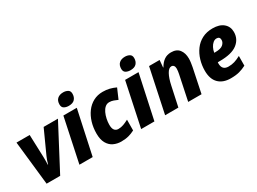

<svg xmlns="http://www.w3.org/2000/svg" viewBox="-40 -1420 2789 2082"><g transform="rotate(-30 1354.0 -379.0)"><path d="M109 0 49 -549H214L224 -267Q225 -248 224.5 -221Q224 -194 223 -172H227Q232 -192 241 -218.5Q250 -245 258 -261L389 -549H568L279 0Z M741 -610Q707 -610 683 -624Q659 -638 659 -673Q659 -720 686 -744Q713 -768 759 -768Q791 -768 815.5 -754Q840 -740 840 -705Q840 -663 816 -636.5Q792 -610 741 -610ZM520 0 636 -549H804L686 0Z M1041 10Q989 10 945 -11Q901 -32 875 -78.5Q849 -125 849 -199Q849 -273 868.5 -338Q888 -403 925 -453Q962 -503 1014.5 -531Q1067 -559 1132 -559Q1178 -559 1216.5 -549.5Q1255 -540 1293 -522L1239 -397Q1215 -408 1190 -417Q1165 -426 1138 -426Q1108 -426 1085.5 -406.5Q1063 -387 1048 -355Q1033 -323 1025 -285.5Q1017 -248 1017 -212Q1017 -166 1034 -145Q1051 -124 1081 -124Q1115 -124 1146 -135.5Q1177 -147 1211 -165L1210 -31Q1174 -12 1134 -1Q1094 10 1041 10Z M1514 -610Q1480 -610 1456 -624Q1432 -638 1432 -673Q1432 -720 1459 -744Q1486 -768 1532 -768Q1564 -768 1588.5 -754Q1613 -740 1613 -705Q1613 -663 1589 -636.5Q1565 -610 1514 -610ZM1293 0 1409 -549H1577L1459 0Z M1593 0 1709 -549H1841L1833 -459H1837Q1864 -507 1900.5 -533Q1937 -559 1988 -559Q2058 -559 2091 -515.5Q2124 -472 2124 -405Q2124 -382 2120.5 -355.5Q2117 -329 2112 -303L2049 0H1882L1947 -311Q1950 -326 1952.5 -343.5Q1955 -361 1955 -375Q1955 -400 1944 -413Q1933 -426 1916 -426Q1883 -426 1856 -376.5Q1829 -327 1812 -246L1759 0Z M2412 10Q2315 10 2261 -44Q2207 -98 2207 -202Q2207 -270 2226 -334Q2245 -398 2282.5 -449Q2320 -500 2376.5 -529.5Q2433 -559 2508 -559Q2595 -559 2643 -518Q2691 -477 2691 -410Q2691 -321 2620.5 -266.5Q2550 -212 2400 -212H2375Q2374 -206 2374 -197Q2374 -113 2454 -113Q2495 -113 2529.5 -123.5Q2564 -134 2607 -157L2606 -36Q2564 -14 2520 -2Q2476 10 2412 10ZM2393 -320H2408Q2475 -320 2503.5 -345Q2532 -370 2532 -402Q2532 -443 2491 -443Q2468 -443 2447.5 -426Q2427 -409 2412.5 -381Q2398 -353 2393 -320Z"/></g></svg>

Font: Noto Sans Disp ExtBd
Style: Italic
Weight: 800
Italic angle: -12°
Designer: Monotype Design Team
Foundry: Monotype Imaging Inc.
Version: Version 2.000;GOOG;noto-source:20170915:90ef993387c0